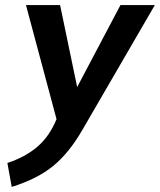

<svg xmlns="http://www.w3.org/2000/svg" viewBox="-20 -505 628 754"><path d="M9 135Q79 112 126.5 71.5Q174 31 202 -37L82 -485H216L283 -163L453 -485H588L303 6Q251 96 188.5 147Q126 198 26 229Z"/></svg>

Font: Niramit SemiBold
Style: Italic
Weight: 600
Italic angle: -10°
Designer: Katatrad Aksorn Co.,Ltd.
Foundry: Cadson Demak Co.,Ltd.
Version: Version 1.001; ttfautohint (v1.6)